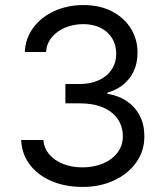

<svg xmlns="http://www.w3.org/2000/svg" viewBox="-20 -737 657 767"><path d="M64.5 -177.7H153.3Q155.8 -145 177 -120.1Q198.2 -95.2 232.9 -81.8Q267.6 -68.4 309.6 -68.4Q355.5 -68.4 392.3 -84.2Q429.2 -100.1 450 -128.2Q470.7 -156.2 470.7 -192.4Q470.7 -231.4 450.4 -261.2Q430.2 -291 391.6 -307.6Q353 -324.2 298.8 -324.2H241.2V-401.4H298.8Q341.3 -401.4 374.5 -416.5Q407.7 -431.6 426 -459Q444.3 -486.3 444.3 -522.5Q444.3 -557.1 428 -584Q411.6 -610.8 381.8 -625.7Q352.1 -640.6 312.5 -640.6Q274.4 -640.6 241.2 -627Q208 -613.3 187 -588.1Q166 -563 164.1 -529.3H79.1Q81.5 -584 113.3 -626.7Q145 -669.4 197.8 -693.1Q250.5 -716.8 313.5 -716.8Q378.9 -716.8 428 -691.2Q477.1 -665.5 503.4 -622.1Q529.8 -578.6 529.3 -527.3Q529.8 -467.8 497.6 -425.3Q465.3 -382.8 409.2 -367.2V-362.3Q454.6 -355 488 -331.8Q521.5 -308.6 539.3 -272.7Q557.1 -236.8 556.6 -192.4Q557.1 -135.3 524.9 -89.1Q492.7 -43 436.3 -16.6Q379.9 9.8 310.5 9.8Q240.7 9.8 185.8 -13.7Q130.9 -37.1 98.9 -79.6Q66.9 -122.1 64.5 -177.7Z"/></svg>

Font: Pretendard Std
Style: Regular
Weight: 400
Designer: Base glyphs from Inter by Rasmus Andersson; Hangeul glyphs from Noto Sans CJK(Source Han Sans) by Jang Soo-young and Kan
Foundry: Kil Hyung-jin
Version: Version 1.309